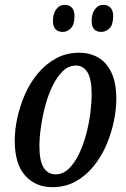

<svg xmlns="http://www.w3.org/2000/svg" viewBox="-20 -764 519 794"><path d="M196 10Q127 10 84 -38Q41 -86 41 -182Q41 -228 52 -278Q63 -328 84 -375.5Q105 -423 137.5 -461.5Q170 -500 212.5 -523Q255 -546 308 -546Q351 -546 385.5 -526.5Q420 -507 440.5 -464.5Q461 -422 461 -354Q461 -311 450.5 -261Q440 -211 419.5 -163.5Q399 -116 367 -76.5Q335 -37 292.5 -13.5Q250 10 196 10ZM210 -43Q240 -43 264 -66Q288 -89 306 -126Q324 -163 336 -207.5Q348 -252 353.5 -295.5Q359 -339 359 -374Q359 -438 341.5 -465.5Q324 -493 294 -493Q264 -493 240.5 -470.5Q217 -448 198.5 -411Q180 -374 168 -329.5Q156 -285 149.5 -240.5Q143 -196 143 -160Q143 -97 161 -70Q179 -43 210 -43ZM399 -632Q359 -632 359 -678Q359 -707 372.5 -725.5Q386 -744 408 -744Q425 -744 436.5 -732.5Q448 -721 448 -698Q448 -661 432.5 -646.5Q417 -632 399 -632ZM240 -632Q199 -632 199 -678Q199 -707 212.5 -725.5Q226 -744 248 -744Q266 -744 277 -732.5Q288 -721 288 -698Q288 -661 272.5 -646.5Q257 -632 240 -632Z"/></svg>

Font: Noto Serif ExtraCondensed Medium
Style: Italic
Weight: 500
Width: 2
Italic angle: -12°
Designer: Monotype Design Team
Foundry: Monotype Imaging Inc.
Version: Version 2.013; ttfautohint (v1.8.4.7-5d5b)